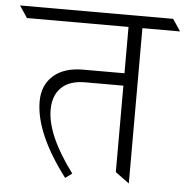

<svg xmlns="http://www.w3.org/2000/svg" viewBox="-102 -724 750 772"><g transform="rotate(5 273.0 -337.5)"><path d="M446 -627V0L390 -41V-390H236Q173 -390 140 -358Q107 -326 107 -268Q107 -166 216 -20L189 0Q60 -170 60 -298Q60 -363 103 -401.5Q146 -440 224 -440H390V-627H-20L-52 -675H566L598 -627Z"/></g></svg>

Font: Halant Light
Style: Regular
Weight: 300
Designer: Hitesh Malaviya (Devanagari), Satya Rajpurohit (Latin)
Foundry: Indian Type Foundry
Version: Version 1.101;PS 1.0;hotconv 1.0.78;makeotf.lib2.5.61930; tt